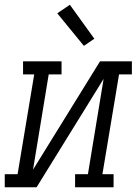

<svg xmlns="http://www.w3.org/2000/svg" viewBox="-50 -788 575 808"><path d="M-30 0V-55H24L94 -475H47V-530H209V-475H155L89 -74L371 -530H505V-475H451L381 -55H428V0H266V-55H320L386 -456L104 0ZM303 -595 191 -732 244 -768 347 -625Z"/></svg>

Font: Iosevka Curly Slab LtObl
Style: Regular
Weight: 300
Italic angle: -9°
Monospace: yes
Designer: Belleve Invis
Foundry: Belleve Invis
Version: Version 11.0.0; ttfautohint (v1.8.3)